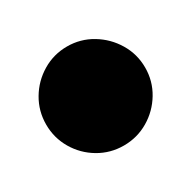

<svg xmlns="http://www.w3.org/2000/svg" viewBox="-96 -287 294 294"><g transform="rotate(-30 50.5 -140.5)"><path d="M-37.3 -140Q-37.3 -116.3 -25.5 -96.3Q-13.7 -76.3 6.3 -64.5Q26.3 -52.7 50 -52.7Q73.7 -52.7 93.7 -64.5Q113.7 -76.3 125.7 -96.3Q137.7 -116.3 137.7 -140Q137.7 -163.7 125.7 -183.7Q113.7 -203.7 93.7 -215.7Q73.7 -227.7 50 -227.7Q26.3 -227.7 6.3 -215.7Q-13.7 -203.7 -25.5 -183.7Q-37.3 -163.7 -37.3 -140Z"/></g></svg>

Font: Linefont Thin
Style: Regular
Weight: 100
Monospace: yes
Version: Version 3.002;gftools[0.9.33]